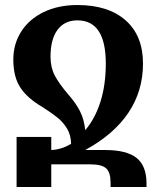

<svg xmlns="http://www.w3.org/2000/svg" viewBox="-20 -744 635 764"><path d="M563 -14V0H420V-17Q420 -58 402.5 -74Q385 -90 340 -90H184V0H46V-199H184V-147Q226 -149 263 -172Q262 -207 247 -232Q232 -257 210 -275Q188 -293 149 -318Q89 -353 61 -395.5Q33 -438 33 -507Q33 -569 64.5 -618.5Q96 -668 154 -696Q212 -724 288 -724Q411 -724 480 -663Q549 -602 549 -491Q549 -382 491 -295.5Q433 -209 319 -147H399Q484 -147 523.5 -115.5Q563 -84 563 -14ZM251 -369Q281 -335 298 -302Q315 -269 319 -226Q358 -271 379.5 -338.5Q401 -406 401 -491Q401 -663 288 -663Q237 -663 209 -625.5Q181 -588 181 -518Q181 -476 198 -443.5Q215 -411 251 -369Z"/></svg>

Font: Noto Serif Armenian SmBd Narrow
Style: Regular
Weight: 600
Width: 4
Designer: Monotype Design team
Foundry: Monotype Imaging Inc.
Version: Version 1.000